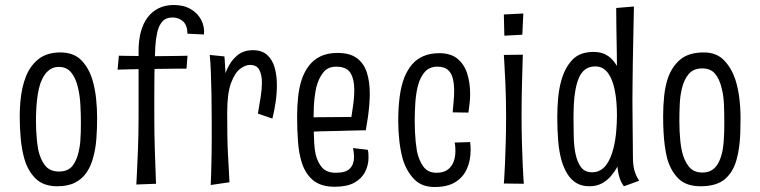

<svg xmlns="http://www.w3.org/2000/svg" viewBox="-20 -736 3045 769"><path d="M209 10Q154 10 122.5 -21Q91 -52 77 -102Q67 -138 63 -181Q59 -224 59 -270Q59 -300 61.5 -328Q64 -356 69.5 -382Q75 -408 84 -430Q101 -473 134.5 -499.5Q168 -526 222 -526Q276 -526 307 -493.5Q338 -461 352 -410Q361 -378 365 -340Q369 -302 369 -263Q369 -220 366 -180.5Q363 -141 354 -108Q345 -72 327 -45.5Q309 -19 280.5 -4.5Q252 10 209 10ZM216 -49Q253 -49 271 -72.5Q289 -96 296 -133Q300 -150 301.5 -168Q303 -186 303.5 -205.5Q304 -225 304 -244Q304 -280 302 -316Q300 -352 293 -382Q285 -420 266.5 -444Q248 -468 216 -468Q197 -468 183 -459.5Q169 -451 159 -436.5Q149 -422 142 -403Q135 -382 131 -356Q127 -330 125.5 -303Q124 -276 124 -251Q124 -232 125 -212Q126 -192 128 -173Q130 -154 133 -137Q141 -99 160 -74Q179 -49 216 -49Z M451 -457 456 -513Q456 -513 470 -512.5Q484 -512 506.5 -512Q529 -512 555 -511.5Q581 -511 605 -511Q629 -511 651.5 -511.5Q674 -512 692 -512Q710 -512 720.5 -512.5Q731 -513 731 -513L727 -461Q727 -461 717 -461Q707 -461 689.5 -461Q672 -461 649.5 -460.5Q627 -460 603 -460Q579 -460 552.5 -459.5Q526 -459 503 -458.5Q480 -458 465.5 -457.5Q451 -457 451 -457ZM676 -716Q716 -716 744 -699.5Q772 -683 786 -656Q800 -629 797 -598L731 -601Q730 -636 712.5 -651Q695 -666 671 -666Q645 -666 630.5 -650Q616 -634 610 -607Q604 -580 602 -548Q599 -482 598.5 -437Q598 -392 598 -354.5Q598 -317 598 -272Q598 -200 600 -138Q602 -76 603.5 -38Q605 0 605 0L526 3Q526 3 528 -35Q530 -73 532.5 -135.5Q535 -198 535 -270Q535 -316 535 -348Q535 -380 535 -406.5Q535 -433 535 -462Q535 -491 535 -532Q535 -574 544 -608Q553 -642 571 -666Q589 -690 615.5 -703Q642 -716 676 -716Z M1013 -281Q1019 -316 1024 -347.5Q1029 -379 1029 -404Q1029 -437 1018.5 -456.5Q1008 -476 981 -476Q963 -476 942 -460.5Q921 -445 905.5 -404Q890 -363 890 -286L851 -244Q852 -269 855 -306Q858 -343 866 -383Q874 -423 889 -457.5Q904 -492 929.5 -513.5Q955 -535 993 -535Q1029 -535 1050 -516Q1071 -497 1080 -465.5Q1089 -434 1089 -395Q1089 -362 1084 -327.5Q1079 -293 1071 -261ZM824 5Q825 -15 825.5 -34.5Q826 -54 826.5 -75Q827 -96 827.5 -121Q828 -146 828 -176.5Q828 -207 828 -246Q828 -308 827 -358Q826 -408 824.5 -447.5Q823 -487 820 -516L879 -510Q881 -488 882.5 -456Q884 -424 886 -382Q888 -340 890 -286Q890 -239 890.5 -197.5Q891 -156 893 -120.5Q895 -85 896.5 -56Q898 -27 899 -6Z M1321 12Q1265 12 1233.5 -14.5Q1202 -41 1188 -87Q1177 -123 1173.5 -169.5Q1170 -216 1170 -269Q1170 -310 1174 -347.5Q1178 -385 1188 -416Q1199 -449 1217.5 -473Q1236 -497 1264 -510.5Q1292 -524 1332 -524Q1381 -524 1409 -503.5Q1437 -483 1449 -446.5Q1461 -410 1461 -361Q1461 -339 1459 -315Q1457 -291 1453.5 -266Q1450 -241 1445 -214L1387 -265Q1390 -286 1393 -305Q1396 -324 1397.5 -342Q1399 -360 1399 -376Q1399 -419 1383.5 -444Q1368 -469 1326 -469Q1293 -469 1274.5 -445.5Q1256 -422 1247 -387Q1243 -369 1240.5 -349Q1238 -329 1237 -308.5Q1236 -288 1236 -268Q1236 -239 1236.5 -212.5Q1237 -186 1238.5 -162.5Q1240 -139 1244 -119Q1252 -85 1270.5 -64.5Q1289 -44 1325 -44Q1365 -44 1381.5 -61Q1398 -78 1398 -107Q1398 -115 1397 -124Q1396 -133 1394 -143L1453 -136Q1455 -129 1455.5 -121Q1456 -113 1456 -105Q1456 -75 1442.5 -48Q1429 -21 1399.5 -4.5Q1370 12 1321 12ZM1197 -207 1196 -266 1445 -268V-214Q1445 -214 1429.5 -214Q1414 -214 1388.5 -213Q1363 -212 1330.5 -211.5Q1298 -211 1263.5 -210Q1229 -209 1197 -207Z M1721 13Q1669 13 1639 -18Q1609 -49 1594 -96Q1584 -131 1579.5 -171.5Q1575 -212 1575 -252Q1575 -302 1580.5 -346.5Q1586 -391 1600 -427Q1612 -456 1630 -477.5Q1648 -499 1675.5 -511Q1703 -523 1740 -523Q1785 -523 1812 -501Q1839 -479 1851 -442Q1863 -405 1863 -360Q1863 -342 1861 -323Q1859 -304 1856 -285L1793 -286Q1795 -309 1797 -331Q1799 -353 1799 -372Q1799 -400 1793.5 -422Q1788 -444 1773.5 -456.5Q1759 -469 1732 -469Q1700 -469 1681.5 -448Q1663 -427 1654 -393Q1646 -362 1643.5 -324.5Q1641 -287 1641 -250Q1641 -229 1642 -208Q1643 -187 1645 -167.5Q1647 -148 1650 -130Q1658 -93 1676 -68.5Q1694 -44 1728 -44Q1756 -44 1772.5 -56Q1789 -68 1796.5 -87.5Q1804 -107 1804 -131Q1804 -139 1803.5 -147.5Q1803 -156 1801 -165L1863 -167Q1864 -159 1864.5 -151.5Q1865 -144 1865 -136Q1865 -93 1850 -59.5Q1835 -26 1803.5 -6.5Q1772 13 1721 13Z M2078 0 1998 -1Q1998 -1 1999.5 -21.5Q2001 -42 2002.5 -78.5Q2004 -115 2005.5 -163Q2007 -211 2007 -266Q2007 -339 2004.5 -395.5Q2002 -452 2000 -484Q1998 -516 1998 -516L2074 -517Q2074 -517 2073 -484Q2072 -451 2070.5 -394Q2069 -337 2069 -265Q2069 -211 2070.5 -163Q2072 -115 2073.5 -78.5Q2075 -42 2076.5 -21Q2078 0 2078 0ZM2072 -597 2000 -593 1998 -678 2076 -682Z M2340 10Q2310 10 2288.5 -3Q2267 -16 2253 -38.5Q2239 -61 2230 -90Q2219 -128 2215.5 -174Q2212 -220 2212 -266Q2212 -306 2215.5 -343.5Q2219 -381 2228 -413Q2242 -464 2272 -496Q2302 -528 2357 -528Q2383 -528 2400.5 -520Q2418 -512 2430.5 -499Q2443 -486 2451 -472Q2451 -493 2450.5 -521Q2450 -549 2449.5 -580Q2449 -611 2448.5 -643Q2448 -675 2448 -704L2519 -710Q2518 -642 2516.5 -585Q2515 -528 2514.5 -481.5Q2514 -435 2513.5 -398Q2513 -361 2513 -333Q2513 -298 2513.5 -269.5Q2514 -241 2514 -215.5Q2514 -190 2514.5 -163.5Q2515 -137 2515 -107Q2515 -76 2520.5 -55Q2526 -34 2540 -12L2479 10Q2468 -4 2461.5 -24Q2455 -44 2453 -69Q2443 -50 2428 -32Q2413 -14 2391.5 -2Q2370 10 2340 10ZM2352 -46Q2369 -46 2383 -53.5Q2397 -61 2407 -74Q2417 -87 2424.5 -104.5Q2432 -122 2437 -142Q2445 -174 2448 -208.5Q2451 -243 2451 -273Q2451 -299 2449 -325.5Q2447 -352 2442 -376Q2438 -396 2431.5 -413Q2425 -430 2415.5 -443Q2406 -456 2393.5 -463Q2381 -470 2364 -470Q2340 -470 2324 -458Q2308 -446 2299 -425Q2290 -404 2285 -377Q2280 -351 2278.5 -321Q2277 -291 2277 -262Q2277 -224 2278 -187Q2279 -150 2285 -120Q2292 -87 2307 -66.5Q2322 -46 2352 -46Z M2786 10Q2728 10 2697 -21Q2666 -52 2652 -102Q2646 -126 2642.5 -153Q2639 -180 2637.5 -209.5Q2636 -239 2636 -270Q2636 -312 2640 -350.5Q2644 -389 2654 -420Q2670 -468 2704 -497Q2738 -526 2799 -526Q2849 -526 2879 -495.5Q2909 -465 2925 -418Q2936 -384 2941 -344Q2946 -304 2946 -263Q2946 -232 2945 -203Q2944 -174 2940.5 -148.5Q2937 -123 2931 -100Q2918 -49 2884.5 -19.5Q2851 10 2786 10ZM2793 -45Q2818 -45 2834 -56.5Q2850 -68 2859.5 -88Q2869 -108 2874 -133Q2877 -150 2878.5 -168.5Q2880 -187 2880.5 -206.5Q2881 -226 2881 -244Q2881 -282 2879.5 -318.5Q2878 -355 2870 -384Q2862 -419 2844 -440.5Q2826 -462 2793 -462Q2757 -462 2738 -439Q2719 -416 2711 -381Q2704 -352 2702.5 -318Q2701 -284 2701 -251Q2701 -231 2702 -210Q2703 -189 2705 -169.5Q2707 -150 2711 -132Q2719 -95 2738 -70Q2757 -45 2793 -45Z"/></svg>

Font: Truculenta
Style: Regular
Weight: 400
Designer: Ivan Castro, Eva Sanz & Omnibus-Type Team
Foundry: Omnibus-Type
Version: Version 1.002